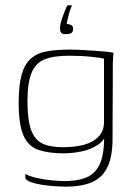

<svg xmlns="http://www.w3.org/2000/svg" viewBox="-20 -588 507 720"><path d="M225 112Q213 112 188 110.5Q163 109 137.5 105Q112 101 93.5 94Q75 87 75 77Q75 74 75 70Q75 66 75 64Q90 73 116.5 79Q143 85 172 88Q201 91 221 91Q280 91 313 73Q346 55 359.5 13.5Q373 -28 370 -98L384 -99Q374 -63 347 -45Q320 -27 285.5 -20Q251 -13 218 -13Q162 -13 124 -26Q86 -39 68 -80Q50 -121 50 -203Q50 -268 61 -307.5Q72 -347 95.5 -368Q119 -389 155.5 -395.5Q192 -402 243 -402Q264 -402 289 -400.5Q314 -399 338 -397.5Q362 -396 380 -394Q398 -392 406 -390Q405 -386 404 -371.5Q403 -357 403 -338Q403 -319 403 -303L402 -67Q402 -3 384 36.5Q366 76 327.5 94Q289 112 225 112ZM216 -36Q261 -36 294.5 -45Q328 -54 348.5 -74.5Q369 -95 370 -128V-368Q359 -371 323 -375Q287 -379 238 -379Q180 -379 146.5 -365Q113 -351 98 -314Q83 -277 83 -209Q83 -139 96.5 -101.5Q110 -64 138.5 -50Q167 -36 216 -36ZM227 -460Q220 -460 215 -461.5Q210 -463 207.5 -468Q205 -473 205 -481Q205 -495 211 -513.5Q217 -532 223.5 -548Q230 -564 233 -568H250Q244 -555 240 -541Q236 -527 233.5 -516Q231 -505 230 -498Q231 -498 232 -498Q233 -498 234 -498Q240 -497 247 -494Q254 -491 254 -479Q254 -467 246.5 -463.5Q239 -460 227 -460Z"/></svg>

Font: Genos ExtraLight
Style: Regular
Weight: 250
Designer: Robert E. Leuschke
Foundry: Robert E. Leuschke
Version: Version 1.010